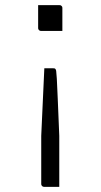

<svg xmlns="http://www.w3.org/2000/svg" viewBox="-20 -551 390 745"><path d="M152 -286H187Q190 -286 192 -285.5Q194 -285 195 -283Q197 -282 198 -275.5Q199 -269 200.5 -245Q202 -221 204 -169Q206 -117 210 -24V64Q210 92 210 118.5Q210 145 210 174Q195 174 180.5 174Q166 174 151 174Q148 174 145.5 172.5Q143 171 141.5 168.5Q140 166 140 163V-24Q142 -68 144 -111.5Q146 -155 148 -199Q150 -243 152 -286ZM128 -531Q143 -531 156.5 -531Q170 -531 183 -531Q196 -531 211 -531Q215 -531 217 -529.5Q219 -528 220.5 -526Q222 -524 222 -520V-431Q207 -431 194 -431Q181 -431 167.5 -431Q154 -431 139 -431Q136 -431 133.5 -432.5Q131 -434 129.5 -436.5Q128 -439 128 -442Z"/></svg>

Font: Recursive Sans Linear Light
Style: Regular
Weight: 300
Version: Version 1.085